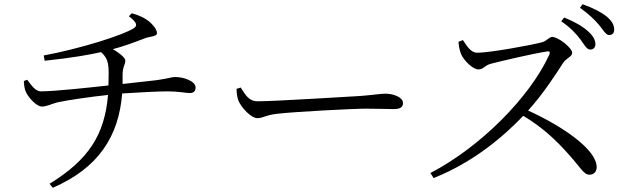

<svg xmlns="http://www.w3.org/2000/svg" viewBox="-20 -838 2990 910"><path d="M93 -454C94 -432 97 -414 102 -404C113 -377 153 -333 178 -333C203 -333 224 -346 253 -353C291 -362 414 -380 492 -388C476 -201 402 -82 215 33L230 52C445 -41 543 -190 559 -395C631 -400 731 -405 775 -405C825 -405 862 -397 879 -397C900 -397 907 -408 907 -424C907 -453 851 -473 811 -473C792 -473 785 -467 722 -458L561 -440V-482C561 -523 574 -531 574 -551C574 -564 545 -588 515 -605C568 -619 616 -637 668 -657C692 -666 724 -664 724 -681C724 -699 703 -723 687 -736C670 -750 644 -765 604 -775L591 -761C630 -731 632 -716 615 -705C567 -672 359 -607 187 -575L192 -550C331 -565 405 -579 459 -591C489 -564 494 -541 495 -497L494 -433C413 -424 239 -405 174 -405C149 -405 131 -430 109 -460Z M1121 -423 1101 -417C1102 -397 1103 -380 1110 -361C1124 -327 1171 -278 1199 -278C1228 -278 1239 -293 1296 -299C1371 -308 1652 -323 1715 -323C1776 -323 1811 -321 1846 -321C1880 -321 1890 -332 1890 -350C1890 -377 1845 -394 1807 -394C1781 -394 1753 -388 1686 -383C1640 -381 1290 -358 1201 -358C1159 -358 1143 -389 1121 -423Z M2731 -651C2750 -625 2761 -603 2777 -603C2791 -603 2802 -612 2802 -628C2802 -648 2792 -667 2768 -689C2743 -712 2704 -735 2654 -755L2640 -737C2684 -707 2710 -679 2731 -651ZM2819 -720C2840 -695 2851 -672 2867 -672C2882 -672 2891 -681 2891 -698C2891 -719 2881 -738 2855 -760C2830 -780 2792 -800 2741 -818L2729 -801C2773 -769 2798 -745 2819 -720ZM2153 -640C2155 -612 2161 -591 2167 -578C2179 -553 2219 -509 2248 -509C2272 -509 2276 -528 2307 -536C2362 -550 2501 -583 2572 -594C2583 -596 2589 -593 2584 -580C2491 -376 2255 -140 2020 -18L2035 6C2226 -70 2367 -192 2460 -289C2549 -236 2614 -176 2680 -101C2733 -42 2747 -10 2774 -10C2797 -10 2808 -27 2808 -46C2808 -130 2644 -241 2483 -314C2556 -395 2615 -487 2649 -540C2662 -561 2692 -569 2692 -588C2692 -610 2627 -663 2597 -663C2583 -663 2570 -643 2550 -638C2495 -623 2298 -588 2243 -588C2209 -588 2191 -624 2174 -648Z"/></svg>

Font: Harano Aji Mincho TW
Style: Regular
Weight: 400
Foundry: Masamichi Hosoda
Version: HaranoAjiMinchoTW-Regular version 20230610;ttx 4.39.4